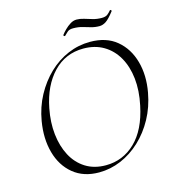

<svg xmlns="http://www.w3.org/2000/svg" viewBox="-114 -860 878 968"><g transform="rotate(-15 325.0 -376.5)"><path d="M285 12Q204 12 150.5 -32Q97 -76 76.5 -150Q56 -224 71 -313Q83 -384 115 -443Q147 -502 192.5 -545.5Q238 -589 293.5 -612.5Q349 -636 409 -636Q494 -636 547.5 -591.5Q601 -547 621.5 -473.5Q642 -400 626 -313Q613 -241 580.5 -181.5Q548 -122 501.5 -78.5Q455 -35 399.5 -11.5Q344 12 285 12ZM327 -14Q416 -14 481 -76.5Q546 -139 571 -260Q587 -335 580 -399Q573 -463 545.5 -511Q518 -559 473 -585.5Q428 -612 368 -612Q274 -612 210.5 -545.5Q147 -479 125 -366Q111 -295 118 -231.5Q125 -168 151 -119Q177 -70 221.5 -42Q266 -14 327 -14ZM296 -697Q294 -696 290.5 -699Q287 -702 289 -704Q297 -715 310.5 -728.5Q324 -742 340 -752Q356 -762 373 -762Q391 -762 410.5 -756Q430 -750 452 -743.5Q474 -737 499 -737Q519 -737 529.5 -745.5Q540 -754 548 -764Q550 -766 553.5 -763Q557 -760 555 -757Q528 -722 511 -711Q494 -700 477 -700Q454 -700 433.5 -706Q413 -712 392 -718Q371 -724 345 -724Q325 -724 315.5 -715.5Q306 -707 296 -697Z"/></g></svg>

Font: Cormorant Light
Style: Italic
Weight: 300
Italic angle: -10°
Designer: Christian Thalmann (Catharsis Fonts)
Foundry: Catharsis Fonts
Version: Version 4.000